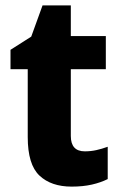

<svg xmlns="http://www.w3.org/2000/svg" viewBox="-20 -683 447 713"><path d="M295 -121Q317 -121 337.5 -125.5Q358 -130 380 -138V-18Q354 -5 321 2.5Q288 10 246 10Q170 10 126.5 -31Q83 -72 83 -174V-426H19V-498L96 -547L138 -663H243V-549H373V-426H243V-178Q243 -121 295 -121Z"/></svg>

Font: Noto Sans Gurmukhi SemiCondensed ExtraBold
Style: Regular
Weight: 800
Width: 4
Designer: Jelle Bosma - Monotype Design Team
Foundry: Monotype Imaging Inc.
Version: Version 2.004; ttfautohint (v1.8.4.7-5d5b)